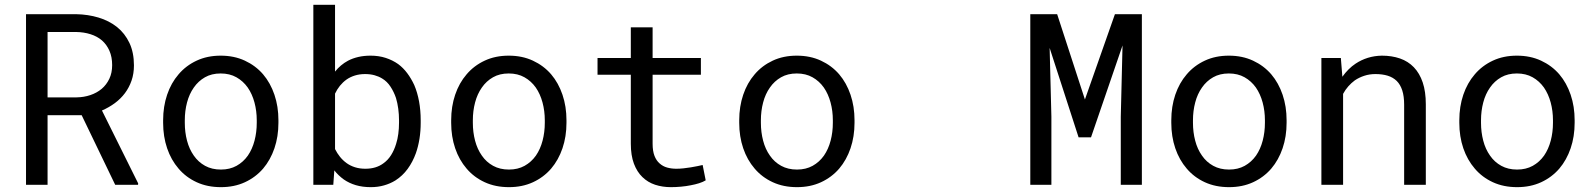

<svg xmlns="http://www.w3.org/2000/svg" viewBox="-20 -770 6641 800"><path d="M320.3 -290 460 0H555.2L555.7 -5.9L404.8 -309.6Q434.1 -322.3 458.5 -340.3Q482.9 -358.4 500.5 -381.8Q518.1 -405.3 528.1 -434.1Q538.1 -462.9 538.1 -497.6Q538.1 -551.3 519.3 -591.1Q500.5 -630.9 467.8 -657.2Q434.6 -683.6 390.6 -696.8Q346.7 -710 296.9 -710.9H88.4V0H178.2V-290ZM178.2 -364.3V-636.7H296.9Q329.6 -636.2 357.2 -627.4Q384.8 -618.7 404.8 -601.6Q424.8 -584 436 -558.3Q447.3 -532.7 447.3 -498.5Q447.3 -466.3 435.5 -441.7Q423.8 -417 403.8 -399.9Q383.3 -382.8 356.4 -373.8Q329.6 -364.7 299.3 -364.3Z M659.7 -269V-258.3Q659.7 -201.2 676.3 -152.3Q692.9 -103.5 724.1 -67.4Q754.9 -31.2 799.6 -10.7Q844.2 9.8 900.4 9.8Q956.1 9.8 1000.5 -10.7Q1044.9 -31.2 1076.2 -67.4Q1106.9 -103.5 1123.5 -152.3Q1140.1 -201.2 1140.1 -258.3V-269Q1140.1 -326.2 1123.5 -375.2Q1106.9 -424.3 1076.2 -460.4Q1044.9 -496.6 1000.2 -517.3Q955.6 -538.1 899.4 -538.1Q843.8 -538.1 799.3 -517.3Q754.9 -496.6 724.1 -460.4Q692.9 -424.3 676.3 -375.2Q659.7 -326.2 659.7 -269ZM750 -258.3V-269Q750 -307.6 759.3 -343Q768.6 -378.4 787.6 -405.3Q806.2 -432.1 834 -448Q861.8 -463.9 899.4 -463.9Q937 -463.9 965.1 -448Q993.2 -432.1 1012.2 -405.3Q1030.8 -378.4 1040.3 -343Q1049.8 -307.6 1049.8 -269V-258.3Q1049.8 -219.2 1040.5 -183.8Q1031.2 -148.4 1012.7 -121.6Q993.7 -94.7 965.6 -79.1Q937.5 -63.5 900.4 -63.5Q862.8 -63.5 834.5 -79.1Q806.2 -94.7 787.6 -121.6Q768.6 -148.4 759.3 -183.8Q750 -219.2 750 -258.3Z M1732.9 -258.3V-268.6Q1732.9 -310.1 1726.1 -347.4Q1719.2 -384.8 1706.1 -415.5Q1693.4 -442.9 1676.8 -465.1Q1660.2 -487.3 1639.2 -502.9Q1615.7 -519.5 1586.9 -528.8Q1558.1 -538.1 1523.9 -538.1Q1496.6 -538.1 1473.1 -532.7Q1449.7 -527.3 1430.2 -517.1Q1414.6 -508.8 1400.9 -497.3Q1387.2 -485.8 1376 -471.7V-750H1285.6V0H1368.7L1373 -60.1Q1381.8 -48.8 1391.6 -39.6Q1401.4 -30.3 1412.1 -22.5Q1434.6 -6.8 1462.6 1.5Q1490.7 9.8 1524.9 9.8Q1554.7 9.8 1580.3 2.4Q1606 -4.9 1627.4 -18.1Q1657.2 -37.1 1678.5 -66.2Q1699.7 -95.2 1712.9 -131.8Q1722.7 -159.7 1727.8 -191.7Q1732.9 -223.6 1732.9 -258.3ZM1642.6 -268.6V-258.3Q1642.6 -234.9 1639.6 -212.4Q1636.7 -189.9 1630.4 -170.4Q1622.6 -144.5 1609.4 -123.5Q1596.2 -102.5 1576.7 -88.9Q1562 -78.1 1543.5 -72.5Q1524.9 -66.9 1502.4 -66.9Q1479 -66.9 1459.5 -73Q1439.9 -79.1 1424.3 -90.3Q1408.7 -101.6 1396.7 -116.5Q1384.8 -131.3 1376 -148.9V-379.9Q1384.3 -397.5 1396.2 -412.4Q1408.2 -427.2 1423.8 -438.5Q1439 -449.2 1458.5 -455.3Q1478 -461.4 1501.5 -461.4Q1522.9 -461.4 1540.5 -456.5Q1558.1 -451.7 1572.3 -442.9Q1592.8 -430.7 1606.9 -409.2Q1621.1 -387.7 1629.9 -361.8Q1636.2 -340.8 1639.4 -317.1Q1642.6 -293.5 1642.6 -268.6Z M1859.9 -269V-258.3Q1859.9 -201.2 1876.5 -152.3Q1893.1 -103.5 1924.3 -67.4Q1955.1 -31.2 1999.8 -10.7Q2044.4 9.8 2100.6 9.8Q2156.2 9.8 2200.7 -10.7Q2245.1 -31.2 2276.4 -67.4Q2307.1 -103.5 2323.7 -152.3Q2340.3 -201.2 2340.3 -258.3V-269Q2340.3 -326.2 2323.7 -375.2Q2307.1 -424.3 2276.4 -460.4Q2245.1 -496.6 2200.4 -517.3Q2155.8 -538.1 2099.6 -538.1Q2043.9 -538.1 1999.5 -517.3Q1955.1 -496.6 1924.3 -460.4Q1893.1 -424.3 1876.5 -375.2Q1859.9 -326.2 1859.9 -269ZM1950.2 -258.3V-269Q1950.2 -307.6 1959.5 -343Q1968.8 -378.4 1987.8 -405.3Q2006.3 -432.1 2034.2 -448Q2062 -463.9 2099.6 -463.9Q2137.2 -463.9 2165.3 -448Q2193.4 -432.1 2212.4 -405.3Q2231 -378.4 2240.5 -343Q2250 -307.6 2250 -269V-258.3Q2250 -219.2 2240.7 -183.8Q2231.4 -148.4 2212.9 -121.6Q2193.8 -94.7 2165.8 -79.1Q2137.7 -63.5 2100.6 -63.5Q2063 -63.5 2034.7 -79.1Q2006.3 -94.7 1987.8 -121.6Q1968.8 -148.4 1959.5 -183.8Q1950.2 -219.2 1950.2 -258.3Z M2699.2 -656.2H2608.4V-528.3H2469.7V-458.5H2608.4V-171.4Q2608.4 -122.6 2621.3 -88.1Q2634.3 -53.7 2656.7 -32.2Q2679.2 -10.3 2709.7 -0.2Q2740.2 9.8 2775.4 9.8Q2796.4 9.8 2817.6 7.8Q2838.9 5.9 2857.9 2Q2877 -1.5 2893.1 -6.6Q2909.2 -11.7 2920.4 -18.6L2907.7 -82.5Q2899.4 -80.6 2886.5 -77.9Q2873.5 -75.2 2858.9 -72.8Q2843.8 -70.3 2828.1 -68.6Q2812.5 -66.9 2797.9 -66.9Q2777.8 -66.9 2760 -71.8Q2742.2 -76.7 2728.5 -88.9Q2714.8 -100.6 2707 -120.6Q2699.2 -140.6 2699.2 -171.4V-458.5H2900.4V-528.3H2699.2Z M3060.1 -269V-258.3Q3060.1 -201.2 3076.7 -152.3Q3093.3 -103.5 3124.5 -67.4Q3155.3 -31.2 3200 -10.7Q3244.6 9.8 3300.8 9.8Q3356.4 9.8 3400.9 -10.7Q3445.3 -31.2 3476.6 -67.4Q3507.3 -103.5 3523.9 -152.3Q3540.5 -201.2 3540.5 -258.3V-269Q3540.5 -326.2 3523.9 -375.2Q3507.3 -424.3 3476.6 -460.4Q3445.3 -496.6 3400.6 -517.3Q3356 -538.1 3299.8 -538.1Q3244.1 -538.1 3199.7 -517.3Q3155.3 -496.6 3124.5 -460.4Q3093.3 -424.3 3076.7 -375.2Q3060.1 -326.2 3060.1 -269ZM3150.4 -258.3V-269Q3150.4 -307.6 3159.7 -343Q3168.9 -378.4 3188 -405.3Q3206.5 -432.1 3234.4 -448Q3262.2 -463.9 3299.8 -463.9Q3337.4 -463.9 3365.5 -448Q3393.6 -432.1 3412.6 -405.3Q3431.2 -378.4 3440.7 -343Q3450.2 -307.6 3450.2 -269V-258.3Q3450.2 -219.2 3440.9 -183.8Q3431.6 -148.4 3413.1 -121.6Q3394 -94.7 3366 -79.1Q3337.9 -63.5 3300.8 -63.5Q3263.2 -63.5 3234.9 -79.1Q3206.5 -94.7 3188 -121.6Q3168.9 -148.4 3159.7 -183.8Q3150.4 -219.2 3150.4 -258.3Z M4384.8 -710.9H4272.9V0H4360.8V-283.7L4353.5 -570.3L4474.1 -197.8H4525.9L4657.2 -580.6L4649.9 -283.7V0H4737.8V-710.9H4625.5L4500.5 -355.5Z M4860.4 -269V-258.3Q4860.4 -201.2 4877 -152.3Q4893.6 -103.5 4924.8 -67.4Q4955.6 -31.2 5000.2 -10.7Q5044.9 9.8 5101.1 9.8Q5156.7 9.8 5201.2 -10.7Q5245.6 -31.2 5276.9 -67.4Q5307.6 -103.5 5324.2 -152.3Q5340.8 -201.2 5340.8 -258.3V-269Q5340.8 -326.2 5324.2 -375.2Q5307.6 -424.3 5276.9 -460.4Q5245.6 -496.6 5200.9 -517.3Q5156.2 -538.1 5100.1 -538.1Q5044.4 -538.1 5000 -517.3Q4955.6 -496.6 4924.8 -460.4Q4893.6 -424.3 4877 -375.2Q4860.4 -326.2 4860.4 -269ZM4950.7 -258.3V-269Q4950.7 -307.6 4960 -343Q4969.2 -378.4 4988.3 -405.3Q5006.8 -432.1 5034.7 -448Q5062.5 -463.9 5100.1 -463.9Q5137.7 -463.9 5165.8 -448Q5193.8 -432.1 5212.9 -405.3Q5231.4 -378.4 5241 -343Q5250.5 -307.6 5250.5 -269V-258.3Q5250.5 -219.2 5241.2 -183.8Q5231.9 -148.4 5213.4 -121.6Q5194.3 -94.7 5166.3 -79.1Q5138.2 -63.5 5101.1 -63.5Q5063.5 -63.5 5035.2 -79.1Q5006.8 -94.7 4988.3 -121.6Q4969.2 -148.4 4960 -183.8Q4950.7 -219.2 4950.7 -258.3Z M5485.8 0H5576.2V-378.9Q5585.4 -396 5597.9 -410.2Q5610.4 -424.3 5625 -435.1Q5643.1 -447.3 5664.6 -454.3Q5686 -461.4 5710.9 -461.4Q5739.7 -461.4 5762 -454.6Q5784.2 -447.8 5799.8 -432.6Q5814.9 -417.5 5822.8 -393.1Q5830.6 -368.7 5830.6 -333.5V0H5920.9V-335.4Q5920.9 -388.2 5908 -426.5Q5895 -464.8 5871.1 -489.7Q5847.2 -514.6 5813.2 -526.4Q5779.3 -538.1 5737.8 -538.1Q5707 -537.6 5679.4 -529.1Q5651.9 -520.5 5628.4 -504.9Q5612.8 -494.6 5598.9 -480.7Q5585 -466.8 5573.2 -450.2L5566.9 -528.3H5485.8Z M6060.5 -269V-258.3Q6060.5 -201.2 6077.1 -152.3Q6093.8 -103.5 6125 -67.4Q6155.8 -31.2 6200.4 -10.7Q6245.1 9.8 6301.3 9.8Q6356.9 9.8 6401.4 -10.7Q6445.8 -31.2 6477.1 -67.4Q6507.8 -103.5 6524.4 -152.3Q6541 -201.2 6541 -258.3V-269Q6541 -326.2 6524.4 -375.2Q6507.8 -424.3 6477.1 -460.4Q6445.8 -496.6 6401.1 -517.3Q6356.4 -538.1 6300.3 -538.1Q6244.6 -538.1 6200.2 -517.3Q6155.8 -496.6 6125 -460.4Q6093.8 -424.3 6077.1 -375.2Q6060.5 -326.2 6060.5 -269ZM6150.9 -258.3V-269Q6150.9 -307.6 6160.2 -343Q6169.4 -378.4 6188.5 -405.3Q6207 -432.1 6234.9 -448Q6262.7 -463.9 6300.3 -463.9Q6337.9 -463.9 6366 -448Q6394 -432.1 6413.1 -405.3Q6431.6 -378.4 6441.2 -343Q6450.7 -307.6 6450.7 -269V-258.3Q6450.7 -219.2 6441.4 -183.8Q6432.1 -148.4 6413.6 -121.6Q6394.5 -94.7 6366.5 -79.1Q6338.4 -63.5 6301.3 -63.5Q6263.7 -63.5 6235.4 -79.1Q6207 -94.7 6188.5 -121.6Q6169.4 -148.4 6160.2 -183.8Q6150.9 -219.2 6150.9 -258.3Z"/></svg>

Font: Roboto Mono
Style: Regular
Weight: 400
Monospace: yes
Designer: Google
Version: Version 3.000